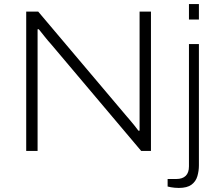

<svg xmlns="http://www.w3.org/2000/svg" viewBox="-20 -743 1075 945"><path d="M109 0V-686H168L604 -170Q612 -161 622.5 -148.5Q633 -136 643.5 -123Q654 -110 661 -100H667Q667 -117 667 -138.5Q667 -160 667 -181V-686H723V0H675L231 -526Q218 -540 200.5 -562Q183 -584 171 -599H165Q165 -579 165 -554.5Q165 -530 165 -511V0ZM910 -647V-723H959V-647ZM860 182Q849 182 839.5 181Q830 180 821 178.5Q812 177 805 175V138H848Q878 138 894 122.5Q910 107 910 76V-526H959V71Q959 98 951.5 124Q944 150 922.5 166Q901 182 860 182Z"/></svg>

Font: Archivo SemiExpanded Thin
Style: Regular
Weight: 250
Width: 6
Designer: Hector Gatti
Foundry: Omnibus-Type
Version: Version 2.001